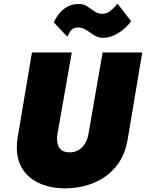

<svg xmlns="http://www.w3.org/2000/svg" viewBox="-20 -986 795 1046"><path d="M154 -700 75 -230Q63 -140 94.5 -80Q126 -20 189 10Q252 40 334 40Q419 40 491.5 10Q564 -20 613 -80Q662 -140 676 -230L755 -700H539L461 -251Q456 -225 442.5 -203Q429 -181 407 -168Q385 -155 356 -156Q328 -157 313 -170Q298 -183 293.5 -204.5Q289 -226 292 -250L371 -700ZM273 -864 347 -786Q353 -800 364 -817Q375 -834 400 -836Q425 -838 446.5 -824.5Q468 -811 490 -796Q512 -781 537 -780Q571 -779 601.5 -793.5Q632 -808 656.5 -829.5Q681 -851 694 -871L620 -966Q604 -946 584.5 -929Q565 -912 541 -911Q515 -910 496 -923Q477 -936 457.5 -950Q438 -964 410 -964Q375 -965 348 -950Q321 -935 302.5 -912Q284 -889 273 -864Z"/></svg>

Font: Jost Black
Style: Italic
Weight: 900
Italic angle: -5°
Version: Version 3.710